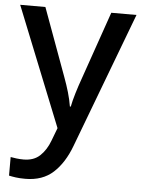

<svg xmlns="http://www.w3.org/2000/svg" viewBox="-55 -582 636 865"><g transform="rotate(5 263.5 -149.5)"><path d="M1 -539H115L227 -233Q240 -198 249.5 -165.5Q259 -133 264 -102H268Q273 -128 283.5 -163Q294 -198 307 -234L413 -539H527L296 73Q267 151 218.5 195.5Q170 240 92 240Q67 240 49 237.5Q31 235 18 232V148Q28 150 44 152Q60 154 77 154Q123 154 151 127.5Q179 101 195 58L217 0Z"/></g></svg>

Font: Noto Sans Sinhala UI Medium
Style: Regular
Weight: 500
Designer: Jelle Bosma - Monotype Design Team
Foundry: Monotype Imaging Inc.
Version: Version 2.006; ttfautohint (v1.8.4.7-5d5b)